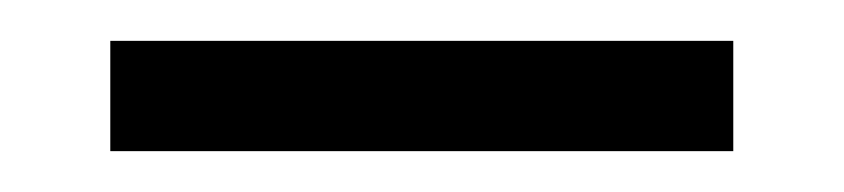

<svg xmlns="http://www.w3.org/2000/svg" viewBox="-20 -593 413 94"><path d="M34 -573H339V-519H34Z"/></svg>

Font: Overused Grotesk Book
Style: Regular
Weight: 350
Version: Version 0.003